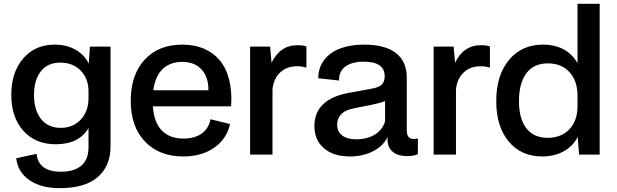

<svg xmlns="http://www.w3.org/2000/svg" viewBox="-20 -810 3232 1006"><path d="M293 175.8Q193.8 175.8 133.5 133.5Q73.2 91.3 64.9 19L171.9 -3.9Q181.2 89.8 299.8 89.8Q367.7 89.8 405.8 58.1Q443.8 26.4 443.8 -40V-139.2Q394.5 -54.2 272 -54.2Q165 -54.2 102.1 -125Q39.1 -195.8 39.1 -313Q39.1 -430.2 101.1 -503.2Q163.1 -576.2 267.1 -576.2Q328.1 -576.2 375.2 -549.8Q422.4 -523.4 444.8 -477.1L451.2 -565.9H559.1V-43Q559.1 59.1 492.7 117.4Q426.3 175.8 293 175.8ZM298.8 -140.1Q363.3 -140.1 403.6 -184.1Q443.8 -228 443.8 -295.9V-331.1Q443.8 -397.9 403.1 -439.9Q362.3 -481.9 295.9 -481.9Q230 -481.9 194.1 -436.5Q158.2 -391.1 158.2 -312Q158.2 -233.4 194.8 -186.8Q231.4 -140.1 298.8 -140.1Z M939.9 9.8Q814.9 9.8 740 -67.9Q665 -145.5 665 -282.2Q665 -417 737.3 -496.6Q809.6 -576.2 936 -576.2Q998 -576.2 1047.4 -555.4Q1096.7 -534.7 1130.6 -494.9Q1164.6 -455.1 1180.4 -393.3Q1196.3 -331.5 1190.9 -252.9H780.8Q787.1 -168 828.1 -126Q869.1 -84 940.9 -84Q1000 -84 1036.9 -110.4Q1073.7 -136.7 1083 -185.1L1185.1 -160.2Q1168.9 -83 1103 -36.6Q1037.1 9.8 939.9 9.8ZM934.1 -485.8Q872.6 -485.8 833 -449Q793.5 -412.1 783.2 -336.9H1071.8Q1073.2 -405.3 1036.6 -445.6Q1000 -485.8 934.1 -485.8Z M1290.5 0V-565.9H1395.5L1402.8 -481Q1447.3 -573.2 1538.6 -573.2Q1567.4 -573.2 1585.4 -566.9V-457H1578.6Q1561.5 -462.9 1537.6 -462.9Q1482.4 -462.9 1448 -430.4Q1413.6 -397.9 1407.7 -341.8V0Z M1814.5 9.8Q1726.6 9.8 1677 -33.4Q1627.4 -76.7 1627.4 -148.9Q1627.4 -290 1806.6 -323.2L1926.3 -345.2Q1966.3 -352.1 1981 -367.4Q1995.6 -382.8 1995.6 -410.2Q1995.6 -486.8 1886.2 -486.8Q1824.7 -486.8 1790.3 -461.9Q1755.9 -437 1756.3 -388.2L1647.5 -399.9Q1647.9 -455.1 1678 -495.1Q1708 -535.2 1761.7 -555.7Q1815.4 -576.2 1887.2 -576.2Q1997.6 -576.2 2054.4 -532.2Q2111.3 -488.3 2111.3 -402.8V-127.9Q2111.3 -82 2146.5 -82Q2159.7 -82 2163.6 -84H2169.4V-2Q2147.9 7.8 2112.3 7.8Q2066.4 7.8 2039.3 -13.4Q2012.2 -34.7 2010.3 -76.2V-91.8Q1988.8 -45.4 1935.3 -17.8Q1881.8 9.8 1814.5 9.8ZM1845.2 -80.1Q1903.3 -80.1 1943.6 -104.7Q1983.9 -129.4 1997.6 -173.8V-280.8Q1981.9 -272.5 1922.4 -259.8L1841.3 -244.1Q1788.6 -233.9 1767.6 -211.4Q1746.6 -189 1746.6 -158.2Q1746.6 -119.6 1773.2 -99.9Q1799.8 -80.1 1845.2 -80.1Z M2252 0V-565.9H2356.9L2364.3 -481Q2408.7 -573.2 2500 -573.2Q2528.8 -573.2 2546.9 -566.9V-457H2540Q2522.9 -462.9 2499 -462.9Q2443.8 -462.9 2409.4 -430.4Q2375 -397.9 2369.1 -341.8V0Z M2580.1 -279.8Q2580.1 -415.5 2646.7 -495.8Q2713.4 -576.2 2825.2 -576.2Q2887.2 -576.2 2933.3 -551.3Q2979.5 -526.4 3005.9 -479V-790H3122.1V0H3014.2L3006.8 -92.8Q2982.9 -44.4 2933.8 -17.3Q2884.8 9.8 2821.8 9.8Q2710.4 9.8 2645.3 -68.6Q2580.1 -147 2580.1 -279.8ZM2699.2 -279.8Q2699.2 -187.5 2738 -137.7Q2776.9 -87.9 2849.1 -87.9Q2920.9 -87.9 2963.4 -132.8Q3005.9 -177.7 3005.9 -253.9V-308.1Q3005.9 -386.2 2963.9 -432.1Q2921.9 -478 2850.1 -478Q2777.3 -478 2738.3 -426.5Q2699.2 -375 2699.2 -279.8Z"/></svg>

Font: BDO Grotesk Medium
Style: Regular
Weight: 500
Designer: Deni Anggara
Foundry: Lokal Container
Version: Version 2.000